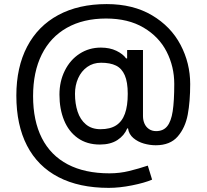

<svg xmlns="http://www.w3.org/2000/svg" viewBox="-20 -722 1006 935"><path d="M59.6 -256.3Q59.6 -394.5 112.1 -494.9Q164.6 -595.2 263.7 -648.7Q362.8 -702.1 499.5 -702.1Q627.9 -702.1 720 -647.7Q812 -593.3 859.1 -503.9Q906.2 -414.6 906.2 -312.5Q906.2 -228 894.3 -164.1Q882.3 -100.1 845.5 -57.4Q808.6 -14.6 738.3 -14.6Q710 -14.6 680.7 -22.9Q651.4 -31.2 629.4 -49.8Q607.4 -68.4 603.5 -96.7H599.6Q585.4 -62 551.8 -40Q518.1 -18.1 466.3 -18.1Q403.3 -18.1 358.9 -49.6Q314.5 -81.1 292 -136.2Q269.5 -191.4 269.5 -261.2Q269.5 -325.7 295.7 -378.2Q321.8 -430.7 367.7 -460.4Q413.6 -490.2 471.2 -490.2Q514.6 -490.2 546.9 -474.6Q579.1 -459 594.2 -437.5H599.1V-478.5H676.3V-156.7Q676.3 -136.7 683.6 -120.1Q690.9 -103.5 705.6 -93.5Q720.2 -83.5 740.2 -83.5Q775.4 -83.5 794.4 -107.4Q813.5 -131.3 821 -180.4Q828.6 -229.5 828.6 -313.5Q828.6 -397.5 791.5 -470.2Q754.4 -543 679.4 -587.4Q604.5 -631.8 496.6 -631.8Q385.7 -631.8 305.7 -586.7Q225.6 -541.5 183.3 -456.5Q141.1 -371.6 141.1 -253.9Q141.1 -133.8 183.8 -49.6Q226.6 34.7 309.8 78.4Q393.1 122.1 513.2 122.1Q563 122.1 609.6 110.6Q656.2 99.1 699.7 84.5L720.7 152.8Q684.1 168.5 623 180.7Q562 192.9 509.8 192.9Q365.2 192.9 264.4 140.4Q163.6 87.9 111.6 -12.7Q59.6 -113.3 59.6 -256.3ZM602.1 -265.1Q602.1 -322.3 587.6 -355.5Q573.2 -388.7 544.9 -402.6Q516.6 -416.5 472.2 -416.5Q433.6 -416.5 404.8 -396Q376 -375.5 360.6 -341.1Q345.2 -306.6 345.2 -265.1Q345.2 -217.3 357.9 -178.5Q370.6 -139.6 398.4 -116.2Q426.3 -92.8 469.7 -92.8Q516.6 -92.8 545.7 -111.6Q574.7 -130.4 588.4 -168.5Q602.1 -206.5 602.1 -265.1Z"/></svg>

Font: Raveo Variable
Style: Regular
Weight: 400
Designer: Jakub Foglar, Rasmus Andersson (Inter)
Foundry: Jakubfoglar.com
Version: Version 1.000;Glyphs 3.2.3 (3260)